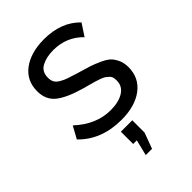

<svg xmlns="http://www.w3.org/2000/svg" viewBox="-220 -623 928 928"><g transform="rotate(-45 244.0 -159.0)"><path d="M250 10Q113 10 30 -76L64 -138Q148 -60 246 -60Q301 -60 334.5 -81Q368 -102 368 -141Q368 -153 365.5 -162.5Q363 -172 354.5 -179.5Q346 -187 340 -191.5Q334 -196 317.5 -202Q301 -208 292 -210.5Q283 -213 260 -219.5Q237 -226 225 -229Q138 -254 98.5 -286Q59 -318 59 -376Q59 -449 114.5 -490Q170 -531 260 -531Q378 -531 446 -460L406 -399Q345 -462 255 -462Q207 -462 174.5 -444.5Q142 -427 142 -386Q142 -368 148.5 -355.5Q155 -343 173 -332.5Q191 -322 208 -316.5Q225 -311 260 -300Q305 -287 326.5 -280Q348 -273 377.5 -259.5Q407 -246 420.5 -232.5Q434 -219 444 -197Q454 -175 454 -147Q454 -74 398.5 -32Q343 10 250 10ZM212 213 232 132H207V48H285V132L255 213Z"/></g></svg>

Font: Raleway-v4020 Medium
Style: Regular
Weight: 500
Designer: Matt McInerney, Pablo Impallari, Rodrigo Fuenzalida
Foundry: Matt McInerney, Pablo Impallari, Rodrigo Fuenzalida
Version: Version 4.020;PS 004.020;hotconv 1.0.88;makeotf.lib2.5.64775